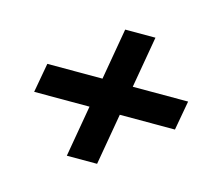

<svg xmlns="http://www.w3.org/2000/svg" viewBox="-73 -606 717 631"><g transform="rotate(15 285.5 -290.0)"><path d="M202 -65 280 -515H383L305 -65ZM44 -240 62 -340H541L523 -240Z"/></g></svg>

Font: DM Sans 36pt SemiBold
Style: Italic
Weight: 600
Italic angle: -10°
Designer: Colophon Foundry, Jonny Pinhorn
Foundry: Colophon Foundry
Version: Version 4.004;gftools[0.9.30]